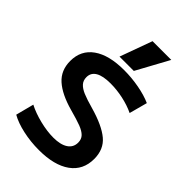

<svg xmlns="http://www.w3.org/2000/svg" viewBox="-290 -1111 1232 1232"><g transform="rotate(45 326.5 -495.0)"><path d="M49 -48 81 -171Q131 -145 197.5 -128.5Q264 -112 321 -112Q386 -112 421.5 -135.5Q457 -159 457 -202Q457 -233 438.5 -252Q420 -271 383.5 -285Q347 -299 277 -318Q165 -349 107.5 -400.5Q50 -452 50 -537Q50 -634 125 -687Q200 -740 337 -740Q405 -740 472.5 -727.5Q540 -715 589 -693L556 -570Q508 -593 450 -605.5Q392 -618 335 -618Q267 -618 232 -597.5Q197 -577 197 -537Q197 -507 214.5 -487.5Q232 -468 266 -453.5Q300 -439 365 -421Q487 -386 545.5 -337Q604 -288 604 -201Q604 -100 527.5 -45Q451 10 312 10Q237 10 166.5 -5.5Q96 -21 49 -48ZM254 -780 334 -1000H504L384 -780Z"/></g></svg>

Font: Enso
Style: Bold
Weight: 700
Designer: Coji Morishita
Foundry: UNDERFOREST DESIGN
Version: Version 1.000